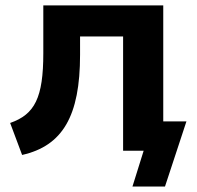

<svg xmlns="http://www.w3.org/2000/svg" viewBox="-20 -559 729 712"><path d="M591.8 132.8 671.4 -108.9H585.4V-539.1H140.6V-361.8C140.6 -196.3 108.9 -134.8 17.6 -103L62 15.6C211.9 -18.1 276.9 -128.4 276.9 -355.5V-423.8H436.5V0H512.7L471.2 132.8Z"/></svg>

Font: Winston
Style: Bold
Weight: 700
Designer: Vernon Adams, Kim Jin-seong, David Berlow, Cristiano Sobral
Foundry: The Winston Project Authors
Version: Version 3.004